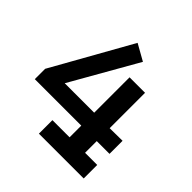

<svg xmlns="http://www.w3.org/2000/svg" viewBox="-167 -759 894 894"><g transform="rotate(45 280.0 -312.0)"><path d="M216 0V-89H329V-166H23V-234L242 -624L322 -579L135 -251H329V-484H431V-251L515 -252V-166H431V-89H511V0Z"/></g></svg>

Font: Podkova SemiBold
Style: Regular
Weight: 600
Designer: Ilya Yudin
Foundry: Cyreal (www.cyreal.org)
Version: Version 2.103